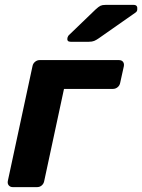

<svg xmlns="http://www.w3.org/2000/svg" viewBox="-20 -766 582 786"><path d="M32 0Q22 0 16 -7Q10 -14 12 -25L113 -495Q115 -506 123.5 -513Q132 -520 142 -520H467Q478 -520 483.5 -513Q489 -506 487 -495L472 -427Q470 -416 461.5 -409Q453 -402 442 -402H242L161 -25Q159 -14 151 -7Q143 0 132 0ZM269 -595Q253 -595 256 -611Q258 -619 264 -624L371 -727Q384 -739 391.5 -742.5Q399 -746 412 -746H527Q544 -746 542 -728Q542 -719 534 -714L384 -609Q374 -602 365.5 -598.5Q357 -595 344 -595Z"/></svg>

Font: Rubik SemiBold
Style: Italic
Weight: 600
Italic angle: -12°
Designer: Hubert and Fischer
Foundry: Hubert and Fischer
Version: Version 2.300;gftools[0.9.30]